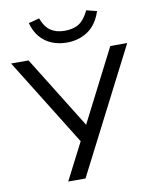

<svg xmlns="http://www.w3.org/2000/svg" viewBox="-101 -999 856 1073"><g transform="rotate(-10 327.5 -463.0)"><path d="M198 0 316 -230 314 -196 -2 -705H97L351 -296H352L561 -705H657L296 0ZM326 -766Q280 -766 241 -782Q202 -798 174.5 -830.5Q147 -863 135 -910L196 -926Q214 -876 246 -854.5Q278 -833 325 -833Q376 -833 407.5 -853.5Q439 -874 463 -925L522 -910Q497 -835 445.5 -800.5Q394 -766 326 -766Z"/></g></svg>

Font: Nunito Sans 7pt
Style: Regular
Weight: 400
Designer: Vernon Adams
Foundry: Vernon Adams
Version: Version 3.101;gftools[0.9.27]